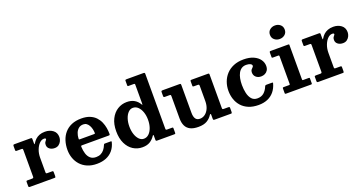

<svg xmlns="http://www.w3.org/2000/svg" viewBox="-38 -1481 4168 2198"><g transform="rotate(-20 2046.0 -382.5)"><path d="M127.5 -419.7V-97.8Q127.5 -86 122.6 -83Q117.7 -80 105.5 -80H54Q44.7 -80 41.1 -77.6Q37.5 -75.3 37.5 -65.5V-15.5Q37.5 -6 41.7 -3Q46 0 55.5 0H353Q363 0 365.3 -3.8Q367.5 -7.5 367.5 -17.8V-63.3Q367.5 -73 365.5 -76.5Q363.5 -80 354 -80H295.5Q283.5 -80 280.5 -83.6Q277.5 -87.3 277.5 -99V-273Q277.5 -324.5 293.9 -367.9Q310.3 -411.2 336.4 -437.4Q362.5 -463.5 391.5 -463.5Q404.8 -463.5 409.4 -460.1Q414 -456.7 414 -451Q414 -445 407.4 -438.5Q400.8 -432 394.1 -420.6Q387.5 -409.2 387.5 -388.5Q387.5 -358 412.1 -339Q436.8 -320 473.5 -320Q503.5 -320 524 -335.5Q544.5 -351 555 -374.2Q565.5 -397.5 565.5 -421Q565.5 -475.7 525.9 -505.4Q486.3 -535 430 -535Q391.5 -535 362.4 -523.8Q333.3 -512.5 312.5 -493.1Q291.8 -473.7 277.8 -449.2Q271.8 -438.2 269.6 -441Q267.5 -443.8 267.5 -458.3V-504.7Q267.5 -514.7 263.6 -517.4Q259.8 -520 250.5 -520H55Q44.2 -520 40.9 -516.2Q37.5 -512.5 37.5 -501.2V-457.2Q37.5 -446.5 40.2 -443.2Q43 -440 54 -440H110Q122 -440 124.7 -436Q127.5 -432 127.5 -419.7Z M601.7 -250Q601.7 -197.5 618.5 -149.7Q635.2 -102 668.5 -65Q701.7 -28 751.5 -6.5Q801.3 15 867.3 15Q930.8 15 980 -5.2Q1029.3 -25.5 1062.1 -64.7Q1095 -104 1109.5 -161.2Q1111.3 -168.3 1108.9 -170.6Q1106.5 -173 1097.5 -173H1030Q1021.7 -173 1019.1 -169.8Q1016.5 -166.5 1014.2 -161Q1001.7 -129.8 983.6 -107.4Q965.5 -85 941 -73Q916.5 -61 884.3 -61Q840.8 -61 814.8 -84Q788.8 -107 776.9 -145.3Q765 -183.5 763.5 -228.7Q763.3 -237.7 765.8 -240.6Q768.3 -243.5 777.5 -243.5H1099.8Q1110.8 -243.5 1114 -246.5Q1117.3 -249.5 1117.3 -260.2Q1117.3 -294.2 1110.9 -332Q1104.5 -369.7 1088.8 -405.7Q1073 -441.7 1045.3 -471Q1017.5 -500.2 974.9 -517.6Q932.3 -535 871.8 -535Q803.8 -535 753.1 -513.3Q702.5 -491.5 668.7 -452.5Q635 -413.5 618.4 -361.8Q601.7 -310 601.7 -250ZM779.3 -316.5Q768.3 -316.5 766.6 -319.6Q765 -322.8 765.8 -332Q767.5 -365.8 779.1 -395.8Q790.8 -425.7 813.5 -444.6Q836.3 -463.5 871.3 -463.5Q894.8 -463.5 911.6 -451Q928.5 -438.5 939.6 -418.1Q950.7 -397.8 956.4 -373.9Q962 -350 962.5 -327.3Q963 -319.8 961 -318.1Q959 -316.5 948.7 -316.5Z M1359.3 -259.5Q1359.3 -311.5 1373.4 -354.1Q1387.5 -396.7 1412.4 -422.1Q1437.3 -447.5 1469.3 -447.5Q1504.8 -447.5 1531.2 -422.1Q1557.7 -396.7 1572.5 -354.1Q1587.2 -311.5 1587.2 -259.5Q1587.2 -207.5 1572.5 -164.9Q1557.7 -122.3 1531.2 -96.9Q1504.8 -71.5 1469.3 -71.5Q1437.3 -71.5 1412.4 -96.9Q1387.5 -122.3 1373.4 -164.9Q1359.3 -207.5 1359.3 -259.5ZM1199.2 -259.5Q1199.2 -172 1229 -110.6Q1258.7 -49.2 1309 -17.1Q1359.2 15 1421.2 15Q1476.5 15 1512.9 -6.9Q1549.2 -28.7 1574.5 -67.7Q1581.5 -78.2 1584.4 -75.1Q1587.2 -72 1587.2 -61V-18Q1587.2 -7 1590 -3.5Q1592.7 0 1603.5 0H1811.3Q1821.8 0 1824.5 -2.8Q1827.3 -5.5 1827.3 -16V-65.5Q1827.3 -74.5 1824.9 -77.3Q1822.5 -80 1813.5 -80H1756.5Q1744 -80 1740.6 -83.3Q1737.3 -86.5 1737.3 -99.3V-764.7Q1737.3 -774.7 1732.8 -777.4Q1728.3 -780 1718.8 -780H1514Q1504.5 -780 1500.9 -777.6Q1497.2 -775.2 1497.2 -765.7V-714.2Q1497.2 -705.2 1499.5 -702.6Q1501.7 -700 1510.5 -700H1572.5Q1581 -700 1584.1 -697.9Q1587.2 -695.7 1587.2 -686.7V-466.5Q1587.2 -446.3 1585.7 -443Q1584.2 -439.8 1578 -450Q1555.5 -489.5 1517.9 -511.8Q1480.2 -534 1426.2 -534Q1364.2 -534 1312.7 -501.9Q1261.2 -469.8 1230.2 -408.4Q1199.2 -347 1199.2 -259.5Z M1931.2 -151Q1931.2 -97.5 1948.9 -60.5Q1966.5 -23.5 2004.4 -4.2Q2042.3 15 2103.3 15Q2168.3 15 2207.8 -8.2Q2247.3 -31.5 2270.8 -69Q2277.3 -79.2 2281.8 -77.1Q2286.3 -75 2286.3 -66.7V-20.8Q2286.3 -8 2289.4 -4Q2292.5 0 2305 0H2501.5Q2511.8 0 2514 -3.6Q2516.3 -7.3 2516.3 -17.8V-66.5Q2516.3 -74.8 2512.5 -77.4Q2508.8 -80 2501 -80H2446.8Q2433.8 -80 2430 -82.9Q2426.3 -85.8 2426.3 -98.5V-503Q2426.3 -513 2423.9 -516.5Q2421.5 -520 2411.8 -520H2210.8Q2201.3 -520 2198.8 -516.5Q2196.3 -513 2196.3 -503V-452.7Q2196.3 -444 2200.1 -442Q2204 -440 2212.8 -440H2257.7Q2268.7 -440 2272.5 -436.4Q2276.2 -432.7 2276.2 -421V-237Q2276.2 -185.5 2259.2 -147.3Q2242.2 -109 2213.8 -88Q2185.3 -67 2151.3 -67Q2115 -67 2098.1 -91.8Q2081.3 -116.5 2081.3 -164.5V-502.5Q2081.3 -514.5 2077.4 -517.2Q2073.5 -520 2061.8 -520H1859.2Q1847.5 -520 1844.4 -516.2Q1841.2 -512.5 1841.2 -500.2V-456.5Q1841.2 -445.5 1845.5 -442.7Q1849.7 -440 1860.7 -440H1914.7Q1925 -440 1928.1 -436.1Q1931.2 -432.2 1931.2 -421.5Z M2564.7 -255Q2564.7 -200.7 2581.1 -152Q2597.5 -103.2 2631.1 -65.6Q2664.7 -28 2716.1 -6.5Q2767.5 15 2837.3 15Q2898.3 15 2946 -5.2Q2993.8 -25.5 3026.4 -64.7Q3059 -104 3074.8 -160.7Q3077 -168.5 3074.9 -170.7Q3072.8 -173 3062.3 -173H2997.7Q2988.5 -173 2984.9 -170.6Q2981.2 -168.2 2978.5 -162Q2959.7 -114.8 2928.6 -87.9Q2897.5 -61 2849.3 -61Q2804.8 -61 2779.4 -90.4Q2754 -119.8 2743.4 -166.4Q2732.8 -213 2732.8 -265Q2732.8 -308 2739.9 -344.5Q2747 -381 2761.9 -408.2Q2776.8 -435.5 2800.1 -450.7Q2823.5 -466 2856.3 -466Q2887 -466 2906.1 -456.4Q2925.2 -446.7 2925.2 -431.5Q2925.2 -421.5 2916.1 -413.6Q2907 -405.7 2897.9 -394Q2888.7 -382.2 2888.7 -360.5Q2888.7 -325.5 2912.9 -304Q2937 -282.5 2975.8 -282.5Q3000.3 -282.5 3021.6 -292.9Q3043 -303.2 3056.1 -324.1Q3069.3 -345 3069.3 -376.5Q3069.3 -418.7 3043.8 -454.7Q3018.3 -490.8 2969 -512.9Q2919.8 -535 2848.8 -535Q2779 -535 2726 -512.6Q2673 -490.3 2637.1 -451.2Q2601.2 -412.2 2583 -361.9Q2564.7 -311.5 2564.7 -255Z M3230.7 -695Q3230.7 -657.2 3257.2 -634.9Q3283.8 -612.5 3320.8 -612.5Q3358 -612.5 3384.4 -634.9Q3410.8 -657.2 3410.8 -695Q3410.8 -733 3384.4 -755.3Q3358 -777.5 3320.8 -777.5Q3283.8 -777.5 3257.2 -755.3Q3230.7 -733 3230.7 -695ZM3240 -440Q3250.7 -440 3250.7 -427.5V-92.5Q3250.7 -84.5 3248.7 -82.3Q3246.7 -80 3238.5 -80H3175.7Q3166.7 -80 3163.7 -77.5Q3160.7 -75 3160.7 -65.3V-12.3Q3160.7 -4.3 3163.6 -2.1Q3166.5 0 3174.5 0H3476.5Q3485.8 0 3488.3 -2.4Q3490.8 -4.7 3490.8 -13.8V-69Q3490.8 -76.8 3488.1 -78.4Q3485.5 -80 3477.8 -80H3411.3Q3404.5 -80 3402.6 -82.6Q3400.8 -85.3 3400.8 -92.3V-509.8Q3400.8 -516.5 3398.5 -518.3Q3396.3 -520 3389.8 -520H3174.2Q3160.7 -520 3160.7 -506.5V-451Q3160.7 -444 3163.1 -442Q3165.5 -440 3172.5 -440Z M3639.5 -419.7V-97.8Q3639.5 -86 3634.6 -83Q3629.7 -80 3617.5 -80H3566Q3556.7 -80 3553.1 -77.6Q3549.5 -75.3 3549.5 -65.5V-15.5Q3549.5 -6 3553.7 -3Q3558 0 3567.5 0H3865Q3875 0 3877.3 -3.8Q3879.5 -7.5 3879.5 -17.8V-63.3Q3879.5 -73 3877.5 -76.5Q3875.5 -80 3866 -80H3807.5Q3795.5 -80 3792.5 -83.6Q3789.5 -87.3 3789.5 -99V-273Q3789.5 -324.5 3805.9 -367.9Q3822.3 -411.2 3848.4 -437.4Q3874.5 -463.5 3903.5 -463.5Q3916.8 -463.5 3921.4 -460.1Q3926 -456.7 3926 -451Q3926 -445 3919.4 -438.5Q3912.8 -432 3906.1 -420.6Q3899.5 -409.2 3899.5 -388.5Q3899.5 -358 3924.1 -339Q3948.8 -320 3985.5 -320Q4015.5 -320 4036 -335.5Q4056.5 -351 4067 -374.2Q4077.5 -397.5 4077.5 -421Q4077.5 -475.7 4037.9 -505.4Q3998.3 -535 3942 -535Q3903.5 -535 3874.4 -523.8Q3845.3 -512.5 3824.5 -493.1Q3803.8 -473.7 3789.8 -449.2Q3783.8 -438.2 3781.6 -441Q3779.5 -443.8 3779.5 -458.3V-504.7Q3779.5 -514.7 3775.6 -517.4Q3771.8 -520 3762.5 -520H3567Q3556.2 -520 3552.9 -516.2Q3549.5 -512.5 3549.5 -501.2V-457.2Q3549.5 -446.5 3552.2 -443.2Q3555 -440 3566 -440H3622Q3634 -440 3636.7 -436Q3639.5 -432 3639.5 -419.7Z"/></g></svg>

Font: Besley
Style: Regular
Weight: 400
Designer: Owen Earl
Foundry: indestructible type*
Version: Version 4.000